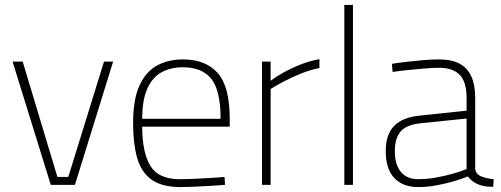

<svg xmlns="http://www.w3.org/2000/svg" viewBox="-20 -750 2032 779"><path d="M186 0 31 -500H72L213 -32H257L402 -500H439L284 0Z M708 9Q634 8 593 -22.5Q552 -53 536 -111Q520 -169 520 -250Q520 -349 547 -405.5Q574 -462 619.5 -485.5Q665 -509 722 -509Q814 -509 863 -454Q912 -399 912 -269V-236H557Q557 -133 589.5 -78Q622 -23 709 -23Q735 -23 768 -24.5Q801 -26 834 -28Q867 -30 891 -32L893 0Q869 2 836 4Q803 6 769 7.5Q735 9 708 9ZM557 -268H875Q875 -383 837.5 -430Q800 -477 722 -477Q672 -477 635 -456.5Q598 -436 577.5 -390Q557 -344 557 -268Z M1043 0V-500H1078V-422Q1097 -437 1128 -454.5Q1159 -472 1197.5 -487.5Q1236 -503 1276 -510V-474Q1240 -467 1202.5 -452Q1165 -437 1132.5 -420Q1100 -403 1078 -389V0Z M1377 0V-730H1412V0Z M1676 9Q1615 9 1580 -27.5Q1545 -64 1545 -137Q1545 -180 1559 -210Q1573 -240 1603.5 -258Q1634 -276 1683 -281L1873 -301V-353Q1873 -418 1845 -446.5Q1817 -475 1762 -475Q1736 -475 1701 -472Q1666 -469 1632 -465.5Q1598 -462 1573 -458L1570 -491Q1594 -495 1628 -499Q1662 -503 1697.5 -506Q1733 -509 1762 -509Q1813 -509 1845 -491.5Q1877 -474 1892.5 -439.5Q1908 -405 1908 -353V-65Q1910 -43 1933.5 -34Q1957 -25 1983 -23L1981 8Q1970 8 1958.5 7Q1947 6 1937 3.5Q1927 1 1918 -3Q1906 -8 1896 -16Q1886 -24 1878 -34Q1856 -25 1822.5 -15Q1789 -5 1751 2Q1713 9 1676 9ZM1677 -23Q1712 -23 1748.5 -29.5Q1785 -36 1818 -45.5Q1851 -55 1873 -64V-269L1687 -250Q1629 -244 1605.5 -216.5Q1582 -189 1582 -137Q1582 -82 1606.5 -52.5Q1631 -23 1677 -23Z"/></svg>

Font: Cairo Play ExtraLight
Style: Regular
Weight: 250
Version: Version 3.119